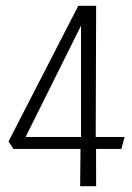

<svg xmlns="http://www.w3.org/2000/svg" viewBox="-20 -640 453 660"><path d="M255.5 0 256.7 -128H26.3L9.2 -153.6L249.1 -620H310.5L309 -169H408.2L397.3 -128H310.2L310.5 0ZM67.9 -169H258.5V-551.8Z"/></svg>

Font: Smooch Sans Thin
Style: Regular
Weight: 100
Designer: Robert E. Leuschke
Foundry: Robert E. Leuschke
Version: Version 1.010